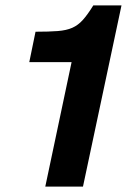

<svg xmlns="http://www.w3.org/2000/svg" viewBox="-20 -688 480 708"><path d="M147 0 244 -459H88L111 -571Q161 -571 193 -573.5Q225 -576 246.5 -585.5Q268 -595 285.5 -614.5Q303 -634 324 -668H428L286 0Z"/></svg>

Font: Atkinson Hyperlegible Next
Style: Bold Italic
Weight: 700
Italic angle: -12°
Designer: Elliott Scott, Megan Eiswerth, Linus Boman, Theodore Petrosky, Letters from Sweden
Foundry: Applied Design Works, Letters from Sweden
Version: Version 2.001